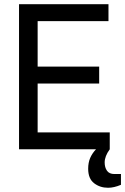

<svg xmlns="http://www.w3.org/2000/svg" viewBox="-20 -706 592 908"><path d="M158 -606V-391H449V-311H158V-80H499V0Q475 33 475 62Q475 86 486 101.5Q497 117 521 117H552V168Q519 182 491 182Q453 182 425 160.5Q397 139 397 92Q397 63 406.5 41Q416 19 434 0H70V-686H493V-606Z"/></svg>

Font: Archivo Narrow
Style: Regular
Weight: 400
Designer: Hector Gatti
Foundry: Omnibus-Type
Version: Version 1.003